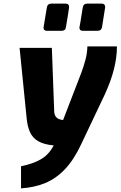

<svg xmlns="http://www.w3.org/2000/svg" viewBox="-20 -802 665 1059"><path d="M96 237V115Q161 102 205.5 76.5Q250 51 276 0Q222 -5 191 -23Q160 -41 145.5 -73Q131 -105 127 -150L88 -538H266L279 -187Q280 -169 287.5 -159Q295 -149 306 -145Q317 -141 328 -140L429 -402Q441 -434 451 -471Q461 -508 462 -546H625Q625 -486 608.5 -420.5Q592 -355 558 -281L429 -9Q388 79 338.5 131Q289 183 229.5 207.5Q170 232 96 237ZM437 -632Q418 -632 418 -650Q418 -651 419 -655.5Q420 -660 424 -683Q428 -706 436 -758Q439 -782 461 -782H541Q560 -782 560 -763Q560 -763 559.5 -758Q559 -753 555 -730Q551 -707 543 -654Q540 -632 517 -632ZM239 -632Q220 -632 220 -650Q220 -651 221 -655.5Q222 -660 225.5 -683Q229 -706 238 -758Q241 -782 263 -782H343Q361 -782 361 -763Q361 -763 360.5 -758Q360 -753 356.5 -730Q353 -707 344 -654Q342 -632 319 -632Z"/></svg>

Font: Exo Thin ExtraBold
Style: Italic
Weight: 800
Italic angle: -9°
Version: Version 2.000